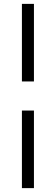

<svg xmlns="http://www.w3.org/2000/svg" viewBox="-20 -801 288 990"><path d="M155 -781V-381H93V-781ZM155 -231V169H93V-231Z"/></svg>

Font: Exo 2
Style: Regular
Weight: 400
Designer: Natanael Gama
Foundry: Natanael Gama
Version: Version 2.010